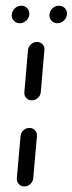

<svg xmlns="http://www.w3.org/2000/svg" viewBox="-20 -669 260 689"><path d="M67.4 0Q55.2 0 47.2 -8.7Q39.3 -17.4 40.4 -29.6L53.7 -180.4Q54.8 -192.6 64.1 -201.3Q73.3 -210 85.6 -210Q97.8 -210 105.7 -201.3Q113.7 -192.6 112.6 -180.4L99.3 -29.6Q98.1 -17.4 88.9 -8.7Q79.6 0 67.4 0ZM94.1 -308.9Q81.9 -308.9 74.1 -317.4Q66.3 -325.9 67.4 -338.1L80.4 -489.3Q81.9 -501.5 91.1 -510Q100.4 -518.5 112.6 -518.5Q124.8 -518.5 132.8 -509.8Q140.7 -501.1 139.3 -489.3L126.3 -338.1Q125.2 -325.9 115.7 -317.4Q106.3 -308.9 94.1 -308.9ZM157.4 -613.7Q157.4 -628.1 167.6 -638.3Q177.8 -648.5 191.9 -648.5Q203.7 -648.5 212 -640.4Q220.4 -632.2 220.4 -620.4Q220.4 -606.3 210 -595.9Q199.6 -585.6 185.9 -585.6Q174.1 -585.6 165.7 -593.7Q157.4 -601.9 157.4 -613.7ZM22.2 -613.7Q22.2 -628.1 32.4 -638.3Q42.6 -648.5 56.7 -648.5Q68.9 -648.5 77 -640.2Q85.2 -631.9 85.2 -619.6Q85.2 -605.9 74.8 -595.7Q64.4 -585.6 50.7 -585.6Q38.9 -585.6 30.6 -593.7Q22.2 -601.9 22.2 -613.7Z"/></svg>

Font: 26F Galaxy Sans Medium
Style: Italic
Weight: 500
Italic angle: -5°
Designer: C₂₉H₂₅N₃O₅
Version: Version 1.200